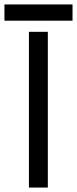

<svg xmlns="http://www.w3.org/2000/svg" viewBox="-37 -843 346 863"><path d="M93 0V-700H178V0ZM-17 -750V-823H289V-750Z"/></svg>

Font: Figtree
Style: Regular
Weight: 400
Designer: Erik Kennedy
Foundry: Erik Kennedy
Version: Version 2.002